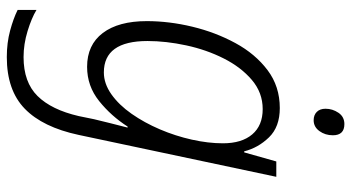

<svg xmlns="http://www.w3.org/2000/svg" viewBox="-248 -518 1007 550"><g transform="rotate(90 255.0 -243.5)"><path d="M144 240Q103 240 68 230.5Q33 221 9 209V155Q32 169 69.5 180.5Q107 192 144 192Q216 192 255.5 152Q295 112 313 34L322 -10Q327 -30 333.5 -57Q340 -84 346 -106H343Q313 -59 270 -24.5Q227 10 172 10Q109 10 75 -35Q41 -80 41 -161Q41 -225 57 -291.5Q73 -358 104 -415Q135 -472 181.5 -507Q228 -542 290 -542Q344 -542 374 -511Q404 -480 414 -440H417L443 -532H487L367 34Q345 137 292 188.5Q239 240 144 240ZM188 -38Q220 -38 250.5 -59.5Q281 -81 306.5 -117.5Q332 -154 351 -198.5Q370 -243 380.5 -290Q391 -337 391 -379Q391 -433 365.5 -463Q340 -493 293 -493Q246 -493 209.5 -462Q173 -431 148 -381.5Q123 -332 110.5 -274Q98 -216 98 -163Q98 -38 188 -38ZM325 -639Q310 -639 301 -648Q292 -657 292 -673Q292 -693 303.5 -710Q315 -727 336 -727Q368 -727 368 -694Q368 -672 356 -655.5Q344 -639 325 -639Z"/></g></svg>

Font: Noto Sans SemiCondensed Light
Style: Italic
Weight: 300
Width: 4
Italic angle: -12°
Designer: Monotype Design Team
Foundry: Monotype Imaging Inc.
Version: Version 2.013; ttfautohint (v1.8.4.7-5d5b)